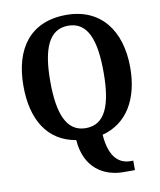

<svg xmlns="http://www.w3.org/2000/svg" viewBox="-101 -805 937 1121"><g transform="rotate(-10 367.5 -244.0)"><path d="M539 237H607V181H592C531 181 468 146 457 1C604 -37 684 -170 684 -358C684 -580 571 -725 369 -725C155 -725 51 -580 51 -359C51 -161 132 -23 300 5C312 174 426 237 539 237ZM368 -54C254 -54 210 -166 210 -358C210 -550 254 -661 369 -661C484 -661 526 -550 526 -358C526 -166 484 -54 368 -54Z"/></g></svg>

Font: Noto Serif Bengali SemiCondensed
Style: Bold
Weight: 700
Width: 4
Designer: Juan Bruce, Universal Thirst, Indian Type Foundry and the Monotype Design Team.
Foundry: Monotype Imaging Inc.
Version: Version 2.003